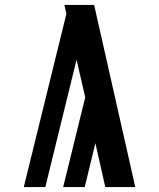

<svg xmlns="http://www.w3.org/2000/svg" viewBox="-20 -755 640 775"><path d="M405 0 365 -177 322 0H235L324 -362L289 -514L163 0H76L248 -699L240 -735H360L526 0Z"/></svg>

Font: R Plex Mono
Style: Bold
Weight: 700
Monospace: yes
Designer: Belleve Invis
Foundry: Belleve Invis
Version: Version 31.8.0